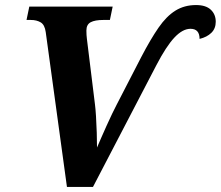

<svg xmlns="http://www.w3.org/2000/svg" viewBox="-20 -740 874 760"><path d="M161 -613Q157 -642 141 -651.5Q125 -661 102 -661H85L96 -714H426L415 -661H389Q356 -661 339 -652Q322 -643 322 -619Q322 -611 322.5 -601.5Q323 -592 324 -586L356 -326Q358 -311 360 -280Q362 -249 363 -215Q364 -181 364 -156Q370 -170 380 -193Q390 -216 401.5 -241.5Q413 -267 424 -290Q435 -313 442 -326L539 -514Q576 -585 607.5 -630.5Q639 -676 674.5 -698Q710 -720 756 -720Q795 -720 814.5 -701.5Q834 -683 834 -654Q834 -627 816.5 -610Q799 -593 770 -586Q770 -626 734 -626Q703 -626 670.5 -591.5Q638 -557 599 -482L348 0H245Z"/></svg>

Font: Noto Serif
Style: Bold Italic
Weight: 700
Italic angle: -12°
Designer: Monotype Design Team
Foundry: Monotype Imaging Inc.
Version: Version 2.013